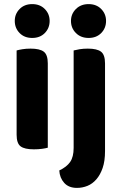

<svg xmlns="http://www.w3.org/2000/svg" viewBox="-20 -721 593 936"><path d="M213 -1Q203 2 185 4.5Q167 7 145 7Q100 7 80.5 -7.5Q61 -22 61 -64V-475Q71 -478 89 -481Q107 -484 129 -484Q174 -484 193.5 -469Q213 -454 213 -412ZM52 -619Q52 -653 75.5 -677Q99 -701 137 -701Q175 -701 198.5 -677Q222 -653 222 -619Q222 -584 198.5 -560Q175 -536 137 -536Q99 -536 75.5 -560Q52 -584 52 -619ZM492 16Q492 64 480.5 97.5Q469 131 450 153Q431 175 406.5 185Q382 195 355 195Q315 195 293 170.5Q271 146 269 110Q305 93 322 68.5Q339 44 339 0V-475Q350 -478 368 -481Q386 -484 408 -484Q453 -484 472.5 -469Q492 -454 492 -412ZM326 -619Q326 -653 350 -677Q374 -701 412 -701Q450 -701 473.5 -677Q497 -653 497 -619Q497 -584 473.5 -560Q450 -536 412 -536Q374 -536 350 -560Q326 -584 326 -619Z"/></svg>

Font: Baloo Da 2
Style: Bold
Weight: 700
Designer: Noopur Datye, Sulekha Rajkumar and Ek Type
Foundry: Ek Type
Version: Version 1.640;hotconv 1.0.111;makeotfexe 2.5.65597; ttfautoh